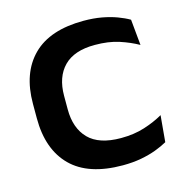

<svg xmlns="http://www.w3.org/2000/svg" viewBox="-101 -749 829 860"><g transform="rotate(-15 314.0 -319.5)"><path d="M365 16Q206 16 126.2 -63.2Q46.5 -142.5 46.5 -287V-354.5Q46.5 -497 125.8 -576Q205 -655 361.5 -655Q407.5 -655 445.5 -648Q483.5 -641 514.5 -629.5Q545.5 -618 568.5 -604.5L580 -484.5Q542 -506 493.8 -521.8Q445.5 -537.5 381.5 -537.5Q286 -537.5 238.2 -488.8Q190.5 -440 190.5 -353V-290Q190.5 -202.5 238.8 -153.2Q287 -104 388.5 -104Q449.5 -104 498.5 -119.8Q547.5 -135.5 585.5 -157.5L574.5 -35Q551.5 -22 520.2 -10.2Q489 1.5 450 8.8Q411 16 365 16Z"/></g></svg>

Font: AnekLatin_SemiExpandedSemiBold
Style: Regular
Weight: 600
Width: 6
Designer: Yesha Goshar
Foundry: Ek Type
Version: Version 1.003